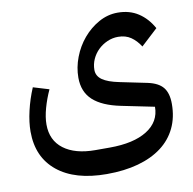

<svg xmlns="http://www.w3.org/2000/svg" viewBox="-82 -586 914 908"><g transform="rotate(-10 375.0 -131.5)"><path d="M359 240Q207 240 122.5 171.5Q38 103 38 -20Q38 -65 50.5 -119Q63 -173 85 -225L161 -202Q142 -161 130 -118Q118 -75 118 -40Q118 36 173 77.5Q228 119 325 119H394Q509 119 573.5 78.5Q638 38 638 -34L481 -66Q392 -84 348.5 -124Q305 -164 305 -232Q305 -281 323.5 -329.5Q342 -378 374.5 -416.5Q407 -455 450 -479Q493 -503 541 -503Q598 -503 640 -475.5Q682 -448 709 -399L629 -325Q610 -355 584.5 -372.5Q559 -390 523 -390Q496 -390 471 -379Q446 -368 427 -349.5Q408 -331 397 -306.5Q386 -282 386 -255Q386 -226 412 -207.5Q438 -189 493 -178L624 -151Q675 -140 697 -112.5Q719 -85 719 -34Q719 31 694.5 82Q670 133 623.5 168Q577 203 510.5 221.5Q444 240 359 240Z"/></g></svg>

Font: IBM Plex Sans Arabic Medm
Style: Regular
Weight: 500
Designer: Mike Abbink, Paul van der Laan, Pieter van Rosmalen, Wael Morcos, Khajak Apelian
Foundry: Bold Monday
Version: Version 1.005